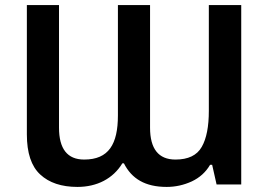

<svg xmlns="http://www.w3.org/2000/svg" viewBox="-20 -734 1073 764"><path d="M288.1 9.8C365.7 9.8 429.7 -22.9 466.8 -84H473.1C503.9 -22.9 557.6 9.8 643.1 9.8C678.2 9.8 711.4 2.4 743.2 -12.2C774.4 -26.9 798.8 -48.8 815.9 -78.1H824.2L841.8 0H939.9V-713.9H811V-293C811 -230.5 801.8 -182.6 782.7 -149.4C763.7 -115.7 728.5 -99.1 678.2 -99.1C610.8 -99.1 577.1 -141.6 577.1 -226.1V-713.9H449.2V-274.9C449.2 -160.2 412.6 -99.1 314.9 -99.1C248 -99.1 214.8 -141.6 214.8 -226.1V-713.9H86.9V-199.2C86.9 -125.5 104.5 -72.3 140.1 -39.6C175.3 -6.8 224.6 9.8 288.1 9.8Z"/></svg>

Font: Noto Reveo Sans
Style: Regular
Weight: 600
Designer: Monotype Design Team
Foundry: Monotype Imaging Inc.
Version: Version 2.007